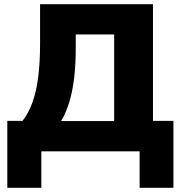

<svg xmlns="http://www.w3.org/2000/svg" viewBox="-20 -725 878 920"><path d="M15 175V-146H88Q116 -181 135 -233Q154 -285 163 -355.5Q172 -426 172 -515V-705H713V-146H811V175H649V0H178V175ZM273 -145H527V-560H343V-495Q343 -414 335 -349Q327 -284 311.5 -234Q296 -184 273 -145Z"/></svg>

Font: Nunito Sans 11pt Black
Style: Regular
Weight: 900
Version: Version 3.101;gftools[0.9.27]